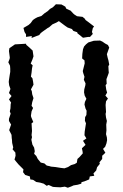

<svg xmlns="http://www.w3.org/2000/svg" viewBox="-20 -867 578 900"><path d="M298 13 284 8 263 11 241 10 228 9 208 0 199 4 185 -6 168 -11 150 -14 135 -24 122 -26 120 -40 98 -47 88 -60 90 -73 80 -83 67 -96 56 -109 48 -119 53 -137 52 -152 39 -167 42 -176 37 -197 36 -213 35 -219 34 -235 23 -257 32 -283 22 -300V-310L30 -334L26 -345L29 -359L30 -379L32 -386L22 -401L34 -417L22 -431L29 -450L23 -467L21 -483L22 -492L25 -512L28 -530V-545L27 -559L19 -575L25 -591L26 -597L22 -628L24 -641L40 -652L50 -659L67 -660L102 -662L103 -657L117 -645L133 -630L137 -603L132 -588L124 -569L133 -561L130 -546L128 -527L125 -508L132 -500L135 -485L137 -470L125 -448L129 -440L131 -425L137 -407L131 -388L128 -371L135 -361L128 -345L125 -325L126 -319L136 -295L128 -289L130 -253L128 -234L130 -224L127 -212L132 -189L140 -175L143 -158L140 -146L150 -136L157 -122L171 -105L188 -101L199 -91L213 -88L219 -86L240 -84L265 -80L282 -78L299 -84L313 -93L330 -98L340 -104L343 -122L353 -131L368 -148L367 -157L364 -172L381 -188L369 -207L385 -218L376 -233L377 -250L383 -289L378 -301L379 -318L385 -328L386 -348L381 -358L376 -377L378 -389L385 -404L377 -419L374 -434L375 -448L380 -467L381 -476L373 -493L376 -507L370 -525L368 -534L373 -554L377 -570L376 -584L365 -593L366 -614L369 -636L374 -649L383 -659L394 -668L420 -676L449 -677L460 -672L473 -663L486 -656L492 -644L481 -613L485 -595L488 -585L492 -564L488 -557L489 -538L490 -526L485 -512L479 -496L480 -474L475 -468L478 -447L482 -433L474 -419L486 -405L477 -392L475 -375L476 -358L477 -342L475 -333L477 -316L481 -300L478 -283L479 -256L477 -238L481 -223L482 -210L479 -195L473 -179L463 -169L474 -151L459 -137V-122L446 -106L448 -99L435 -83L431 -68L418 -54L422 -43L401 -40L398 -26L376 -17L362 -13L361 -6L344 -1L325 2L314 7ZM128 -689 129 -698 102 -694V-706L95 -717L90 -736L114 -750L124 -759L134 -773L144 -780L155 -786L174 -792L189 -805L204 -815L214 -825L228 -833L242 -847L268 -846L286 -836L291 -826L311 -817L324 -803L330 -798L341 -791L367 -788L379 -778L380 -774L395 -763L421 -743L415 -735L411 -717L415 -708L402 -694H394L369 -690L353 -703L343 -711L342 -716L324 -722L317 -731L297 -738L284 -747L256 -768L244 -761L226 -753L210 -739L204 -736L180 -719L171 -712L164 -703Z"/></svg>

Font: Winky Rough
Style: Regular
Weight: 400
Designer: Simon Atzbach
Foundry: typofactur
Version: Version 1.206